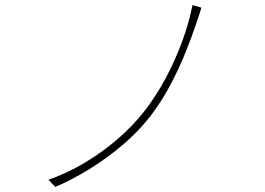

<svg xmlns="http://www.w3.org/2000/svg" viewBox="-20 -737 1040 753"><path d="M770 -707Q766 -694 760 -675.5Q754 -657 749 -643Q732 -592 707 -530Q682 -468 648.5 -404.5Q615 -341 571 -283Q524 -222 461.5 -169Q399 -116 331 -74Q263 -32 197 -4L170 -32Q242 -57 311 -98Q380 -139 440.5 -191Q501 -243 547 -302Q592 -360 629 -429Q666 -498 693.5 -572Q721 -646 735 -717Z"/></svg>

Font: Noto Sans HK Thin
Style: Regular
Weight: 100
Designer: Ryoko NISHIZUKA 西塚涼子 (kana, bopomofo & ideographs); Paul D. Hunt (Latin, Greek & Cyrillic); Sandoll Communications 산돌커뮤니
Foundry: Adobe
Version: Version 2.004-H2;hotconv 1.0.118;makeotfexe 2.5.65603